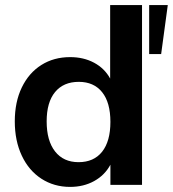

<svg xmlns="http://www.w3.org/2000/svg" viewBox="-20 -725 678 753"><path d="M412 -705H537V0H413V-79Q391 -38 349.5 -15Q308 8 255 8Q192 8 142.5 -24Q93 -56 65.5 -114.5Q38 -173 38 -249Q38 -325 65.5 -382Q93 -439 142 -470Q191 -501 255 -501Q308 -501 349 -479Q390 -457 412 -417ZM565 -705H638L612 -513H565ZM413 -247Q413 -323 380.5 -363.5Q348 -404 289 -404Q229 -404 196 -364Q163 -324 163 -249Q163 -173 196 -131Q229 -89 288 -89Q348 -89 380.5 -130Q413 -171 413 -247Z"/></svg>

Font: wassup Sans
Style: Bold
Weight: 700
Version: Version 2.001